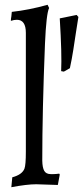

<svg xmlns="http://www.w3.org/2000/svg" viewBox="-20 -762 344 794"><path d="M201.2 -42Q210.4 -42 225.1 -43.9L227.1 -40L219.2 2.9L129.9 0Q91.3 0 26.9 12.2L30.8 -28.8Q71.3 -39.6 81.1 -64.5Q86.9 -79.6 86.9 -134.8V-626Q86.9 -680.2 49.8 -680.2Q38.1 -680.2 24.9 -675.8Q24.9 -684.1 26.9 -693.8L28.8 -712.9Q100.1 -720.7 176.8 -742.2L183.1 -729Q171.4 -705.6 166 -581.1Q154.8 -301.8 154.8 -98.1Q155.3 -68.4 163.1 -55.2Q170.9 -42 189.9 -42ZM232.9 -467.8Q236.3 -538.1 227.1 -686L296.9 -700.2L304.2 -691.9Q298.8 -658.7 293.9 -626.5Q289.1 -594.2 283.2 -556.2Q277.3 -518.1 269 -480L244.1 -465.8Z"/></svg>

Font: Alegreya-Regular
Style: Regular
Weight: 400
Designer: Juan Pablo del Peral
Foundry: Juan Pablo del Peral
Version: Version 1.003